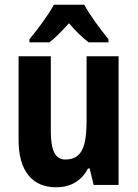

<svg xmlns="http://www.w3.org/2000/svg" viewBox="-20 -786 585 816"><path d="M338 -766H209C188 -726 138 -658 105 -619V-606H190C215 -625 242 -653 273 -687C303 -653 330 -626 357 -606H441V-619C405 -664 362 -721 338 -766ZM484 -547H348V-275C348 -167 330 -108 258 -108C214 -108 196 -148 196 -228V-547H59V-190C59 -61 116 10 219 10C278 10 326 -16 354 -70H361L378 0H484Z"/></svg>

Font: Noto Sans Georgian Condensed Bold
Style: Regular
Weight: 700
Width: 3
Designer: Monotype Design Team, Akaki Razmadze
Foundry: Google LLC
Version: Version 2.005